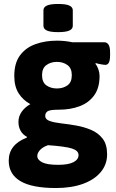

<svg xmlns="http://www.w3.org/2000/svg" viewBox="-20 -736 586 968"><path d="M273 -574Q234 -574 216.5 -582Q199 -590 199 -606V-684Q199 -700 216.5 -708Q234 -716 273 -716Q312 -716 329.5 -708Q347 -700 347 -684V-606Q347 -590 329.5 -582Q312 -574 273 -574ZM262 212Q141 212 82.5 177Q24 142 24 74Q24 -7 115 -42L116 -46Q95 -57 84 -76.5Q73 -96 73 -121Q73 -149 89 -172Q105 -195 133 -211Q96 -231 74 -265.5Q52 -300 52 -353Q52 -418 81 -457Q110 -496 159 -513.5Q208 -531 267 -531Q287 -531 306.5 -529Q326 -527 344 -523H505Q535 -523 535 -473V-456Q535 -409 511 -409Q505 -409 488 -412Q471 -415 463 -418L461 -414Q470 -404 476 -386.5Q482 -369 482 -353Q482 -293 455 -255.5Q428 -218 381.5 -200.5Q335 -183 278 -183Q232 -183 220 -175Q208 -167 208 -151Q208 -134 230.5 -126Q253 -118 289 -114Q325 -110 365 -103Q404 -96 439.5 -81Q475 -66 497.5 -37Q520 -8 520 42Q520 93 488 131.5Q456 170 398 191Q340 212 262 212ZM267 -290Q298 -290 320 -305.5Q342 -321 342 -357Q342 -392 320 -408Q298 -424 267 -424Q236 -424 214 -408Q192 -392 192 -357Q192 -321 214 -305.5Q236 -290 267 -290ZM273 95Q325 95 350.5 81.5Q376 68 376 46Q376 23 342 12.5Q308 2 222 -4Q196 5 182 20Q168 35 168 50Q168 70 193 82.5Q218 95 273 95Z"/></svg>

Font: Asap
Style: Bold
Weight: 700
Designer: Pablo Cosgaya
Foundry: Omnibus-Type
Version: Version 3.001; ttfautohint (v1.8.3)